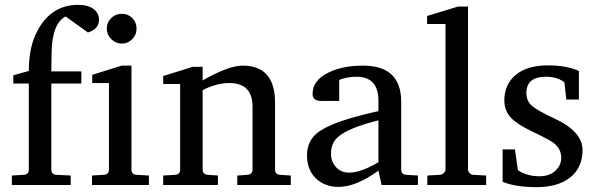

<svg xmlns="http://www.w3.org/2000/svg" viewBox="-20 -764 2464 793"><path d="M389 -684Q389 -643 343 -630Q341 -632 296.5 -663.5Q252 -695 251 -696Q195 -667 193 -545L192 -469H316V-419H192V-64Q192 -43 213 -42L272 -39V0H29V-39L78 -42Q99 -43 99 -64V-419H35V-453L99 -471Q99 -569 133 -634Q190 -744 303 -744Q344 -744 366.5 -726.5Q389 -709 389 -684Z M544 -646Q544 -620 526 -602Q508 -584 483 -584Q458 -584 439.5 -602.5Q421 -621 421 -646Q421 -671 439 -689Q457 -707 483 -707Q509 -707 526.5 -689.5Q544 -672 544 -646ZM595 0H360V-39L409 -42Q430 -43 430 -64V-421H361V-455L483 -493H523V-64Q523 -43 544 -42L595 -39Z M1181 0H960V-39L1002 -42Q1023 -44 1023 -64V-323Q1023 -421 927 -421Q875 -421 817 -392V-64Q817 -44 838 -42L880 -39V0H654V-39L703 -42Q724 -43 724 -64V-417H654V-450L776 -488H817V-432Q924 -493 982 -493Q1116 -493 1116 -340V-64Q1116 -43 1137 -42L1181 -39Z M1706 0H1556L1543 -59Q1450 8 1378 8Q1322 8 1285 -27Q1248 -62 1248 -123Q1248 -185 1297 -220Q1360 -265 1543 -305V-348Q1543 -447 1452 -447Q1414 -447 1381 -434V-347H1308Q1271 -347 1271 -376Q1271 -433 1338 -465Q1396 -493 1479 -493Q1637 -493 1637 -344V-64Q1637 -43 1658 -42L1706 -39ZM1543 -94V-267Q1420 -236 1378 -200Q1347 -174 1347 -130Q1347 -97 1367.5 -74Q1388 -51 1422 -51Q1471 -51 1543 -94Z M1988 0H1745V-39L1798 -42Q1805 -42 1812.5 -49Q1820 -56 1820 -63V-665H1744V-698L1872 -737H1913V-63Q1913 -56 1920 -49Q1927 -42 1934 -42L1988 -39Z M2386 -145Q2386 -72 2335.5 -31.5Q2285 9 2195 9Q2111 9 2056 -13V-147H2107L2119 -61Q2157 -36 2208 -36Q2249 -36 2273.5 -58.5Q2298 -81 2298 -112Q2298 -150 2266 -174Q2249 -187 2176 -222Q2117 -250 2092 -276Q2063 -306 2063 -349Q2063 -416 2110.5 -455Q2158 -494 2243 -494Q2320 -494 2371 -471V-353H2319L2311 -424Q2282 -447 2235 -447Q2154 -447 2154 -380Q2154 -347 2177 -327Q2200 -307 2265 -277Q2386 -222 2386 -145Z"/></svg>

Font: Apparatus SIL
Style: Regular
Weight: 400
Version: Version 1.0